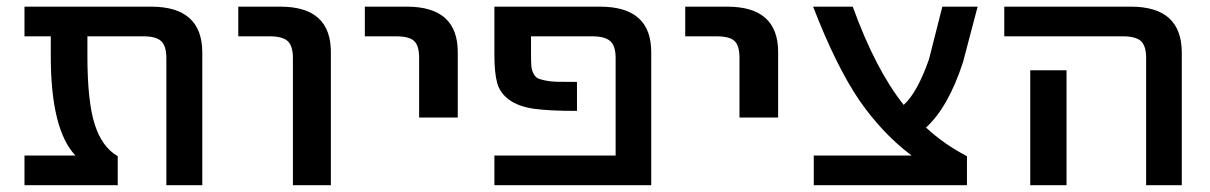

<svg xmlns="http://www.w3.org/2000/svg" viewBox="-20 -542 3549 563"><path d="M236.3 -435.5V-377.9Q236.3 -244.1 257.8 -177.2Q279.3 -110.4 325.2 -84V1H51.8V-85.9H201.2Q128.9 -162.1 128.9 -377.9V-435.5H51.8V-522.5H422.9Q573.2 -522.5 573.2 -387.7V1H467.8V-372.1Q467.8 -407.2 452.6 -421.4Q437.5 -435.5 400.4 -435.5Z M678.7 -435.5V-522.5H801.8Q951.2 -522.5 950.2 -387.7V1H838.9V-372.1Q838.9 -407.2 823.7 -421.4Q808.6 -435.5 770.5 -435.5Z M1049.8 -435.5V-522.5H1172.9Q1323.2 -522.5 1322.3 -387.7V-197.3H1209V-372.1Q1209 -408.2 1194.3 -421.9Q1179.7 -435.5 1141.6 -435.5Z M1739.3 -522.5Q1890.6 -522.5 1889.6 -387.7V1H1429.7V-85.9H1785.2V-372.1Q1785.2 -407.2 1769.5 -421.4Q1753.9 -435.5 1715.8 -435.5H1537.1V-381.8Q1537.1 -359.4 1538.1 -348.1Q1539.1 -336.9 1543.9 -327.1Q1548.8 -317.4 1555.2 -313.5Q1561.5 -309.6 1577.6 -306.2Q1593.8 -302.7 1612.8 -302.2Q1631.8 -301.8 1671.9 -301.8V-216.8Q1589.8 -216.8 1545.4 -223.1Q1501 -229.5 1473.6 -249Q1446.3 -268.6 1438 -298.3Q1429.7 -328.1 1429.7 -381.8V-522.5Z M1989.3 -435.5V-522.5H2112.3Q2262.7 -522.5 2261.7 -387.7V-197.3H2148.4V-372.1Q2148.4 -408.2 2133.8 -421.9Q2119.1 -435.5 2081.1 -435.5Z M2653.3 -85.9Q2569.3 -148.4 2501 -246.1Q2431.6 -347.7 2364.3 -522.5H2480.5Q2546.9 -338.9 2629.9 -234.4Q2669.9 -270.5 2704.1 -368.2L2743.2 -522.5H2846.7L2803.7 -359.4Q2760.7 -227.5 2695.3 -168Q2748 -119.1 2815.4 -84V1H2366.2V-85.9Z M2924.8 -435.5V-522.5H3295.9Q3445.3 -522.5 3445.3 -387.7V1H3340.8V-372.1Q3340.8 -407.2 3325.7 -421.4Q3310.5 -435.5 3272.5 -435.5ZM3107.4 -335.9V-101.6V1H3001V-101.6V-335.9Z"/></svg>

Font: Gen Shin Gothic Medium
Style: Regular
Weight: 500
Designer: [Source Han Sans]
Ryoko NISHIZUKA  (kana & ideographs); Paul D. Hunt (Latin, Greek & Cyrillic); Wenlong ZHANG  (bopomofo
Version: Version 1.002.20150607